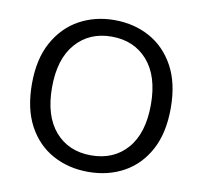

<svg xmlns="http://www.w3.org/2000/svg" viewBox="-73 -699 835 790"><g transform="rotate(10 344.5 -304.0)"><path d="M634 -304Q634 -200 596 -129.5Q558 -59 492.5 -23Q427 13 344 13Q262 13 196 -23Q130 -59 92 -129.5Q54 -200 54 -304Q54 -408 93 -478.5Q132 -549 197.5 -585Q263 -621 344 -621Q426 -621 491.5 -585Q557 -549 595.5 -478.5Q634 -408 634 -304ZM551 -304Q551 -423 494.5 -487.5Q438 -552 344 -552Q251 -552 194.5 -487.5Q138 -423 138 -304Q138 -185 194 -120.5Q250 -56 344 -56Q439 -56 495 -120.5Q551 -185 551 -304Z"/></g></svg>

Font: Baloo Paaji 2
Style: Regular
Weight: 400
Designer: Shuchita Grover, Noopur Datye and Ek Type
Foundry: Ek Type
Version: Version 1.700